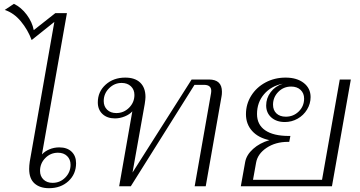

<svg xmlns="http://www.w3.org/2000/svg" viewBox="-20 -977 1888 1007"><path d="M133 -91Q133 -108 136 -129L265 -862L146 -767Q126 -821 89.5 -865Q53 -909 5 -925L53 -957Q92 -938 120.5 -899.5Q149 -861 157 -819L270 -908H331L200 -167Q214 -183 238.5 -193.5Q263 -204 291 -204Q332 -204 355.5 -181.5Q379 -159 379 -121Q379 -64 339 -27Q299 10 237 10Q189 10 161 -15Q133 -40 133 -91ZM350 -113Q350 -141 332 -158.5Q314 -176 284 -176Q245 -176 217.5 -148Q190 -120 190 -81Q190 -53 208 -35.5Q226 -18 256 -18Q295 -18 322.5 -46Q350 -74 350 -113Z M1144 -496Q1144 -481 1142 -472L1059 0H1001L1087 -489Q1088 -493 1088 -500Q1088 -532 1050 -532H1000L666 0H605L674 -393Q660 -377 634.5 -366.5Q609 -356 583 -356Q542 -356 517.5 -379Q493 -402 493 -440Q493 -496 534 -533Q575 -570 637 -570Q688 -570 715.5 -543.5Q743 -517 743 -468Q743 -457 739 -431L675 -72L985 -560H1076Q1144 -560 1144 -496ZM685 -479Q685 -507 666.5 -524.5Q648 -542 618 -542Q580 -542 552 -514Q524 -486 524 -447Q524 -419 542 -401.5Q560 -384 590 -384Q629 -384 657 -412Q685 -440 685 -479Z M1820 -560 1721 0H1243L1266 -128Q1273 -165 1307.5 -196Q1342 -227 1393 -242Q1335 -254 1302.5 -290Q1270 -326 1270 -378Q1270 -431 1297.5 -475Q1325 -519 1372.5 -544.5Q1420 -570 1478 -570Q1537 -570 1573 -542Q1609 -514 1609 -468Q1609 -433 1590.5 -402.5Q1572 -372 1541 -354.5Q1510 -337 1474 -337Q1430 -337 1403 -361Q1376 -385 1376 -424Q1376 -462 1399.5 -493.5Q1423 -525 1463 -538Q1402 -526 1365 -483Q1328 -440 1328 -379Q1328 -323 1371 -293.5Q1414 -264 1495 -264H1503L1497 -233H1490Q1425 -233 1378 -201.5Q1331 -170 1323 -123L1307 -34H1669L1762 -560ZM1507 -523Q1467 -523 1439.5 -495Q1412 -467 1412 -428Q1412 -399 1430 -382Q1448 -365 1479 -365Q1519 -365 1547 -392.5Q1575 -420 1575 -460Q1575 -488 1556.5 -505.5Q1538 -523 1507 -523Z"/></svg>

Font: Fahkwang ExtraLight
Style: Italic
Weight: 275
Italic angle: -10°
Designer: Suppakit Chalermlarp | Katatrad Co.,Ltd.
Foundry: Cadson Demak Co.,Ltd.
Version: Version 1.000; ttfautohint (v1.6)